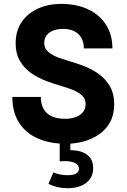

<svg xmlns="http://www.w3.org/2000/svg" viewBox="-20 -739 655 994"><path d="M43.9 -237.3Q43.9 -157.7 78.9 -103.5Q113.8 -49.3 176.3 -22Q238.8 5.4 322.3 5.4Q369.1 5.4 413.6 -6.8Q458 -19 493.7 -43.9Q529.3 -68.8 550.3 -107.4Q571.3 -146 571.3 -199.2Q571.3 -252.4 550.3 -290Q529.3 -327.6 495.1 -353Q460.9 -378.4 420.2 -394.8Q379.4 -411.1 340.3 -421.9Q315.9 -429.2 285.2 -439.9Q254.4 -450.7 231.7 -469Q209 -487.3 209 -516.1Q209 -539.6 221.2 -555.9Q233.4 -572.3 255.4 -580.8Q277.3 -589.4 306.2 -589.4Q341.3 -589.4 365.5 -576.9Q389.6 -564.5 401.9 -541.7Q414.1 -519 414.1 -488.3H562Q562 -558.1 529.5 -609.9Q497.1 -661.6 437.3 -690.2Q377.4 -718.8 295.9 -718.8Q231 -718.8 177.7 -695.1Q124.5 -671.4 92.8 -625.7Q61 -580.1 61 -514.6Q61 -461.4 82.8 -424.1Q104.5 -386.7 139.6 -361.8Q174.8 -336.9 216.1 -321Q257.3 -305.2 296.9 -293.9Q320.8 -287.1 350.3 -276.4Q379.9 -265.6 401.6 -247.6Q423.3 -229.5 423.3 -201.2Q423.3 -175.3 409.4 -158.2Q395.5 -141.1 371.6 -132.6Q347.7 -124 316.4 -124Q275.4 -124 247.6 -137Q219.7 -149.9 205.6 -175.3Q191.4 -200.7 191.4 -237.3ZM462.4 131.3Q462.4 86.9 431.6 62.7Q400.9 38.6 344.2 38.6V-0.5H289.1V96.7Q295.9 95.7 302.7 95.5Q309.6 95.2 316.4 95.2Q350.1 95.2 369.4 105.5Q388.7 115.7 388.7 134.3Q388.7 168 330.1 168Q288.1 168 256.3 153.3L231 212.9Q276.9 235.4 328.6 235.4Q390.6 235.4 426.5 207.5Q462.4 179.7 462.4 131.3Z"/></svg>

Font: Estedad-FD-VF Thin
Style: Regular
Weight: 100
Designer: Amin Abedi
Version: Version 5.0